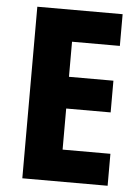

<svg xmlns="http://www.w3.org/2000/svg" viewBox="-52 -755 578 796"><g transform="rotate(5 237.0 -357.0)"><path d="M426 0V-133H227V-304H412V-436H227V-582H426V-714H71V0Z"/></g></svg>

Font: Noto Sans Gurmukhi UI Condensed ExtraBold
Style: Regular
Weight: 800
Width: 3
Designer: Jelle Bosma - Monotype Design Team
Foundry: Monotype Imaging Inc.
Version: Version 2.004